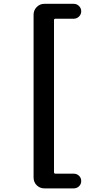

<svg xmlns="http://www.w3.org/2000/svg" viewBox="-20 -825 540 1019"><path d="M215.8 174.8Q191.4 174.8 174.8 158.2Q158.2 141.6 158.2 117.2V-747.1Q158.2 -770.5 174.8 -787.6Q191.4 -804.7 215.8 -804.7H371.1Q387.7 -804.7 399.4 -793Q411.1 -781.2 411.1 -765.1Q411.1 -749 399.4 -737.3Q387.7 -725.6 371.1 -725.6H274.4Q266.6 -725.6 266.6 -718.8V88.9Q266.6 96.7 274.4 96.7H371.1Q387.7 96.7 399.4 107.9Q411.1 119.1 411.1 135.7Q411.1 152.3 399.4 163.6Q387.7 174.8 371.1 174.8Z"/></svg>

Font: Gen Jyuu Gothic Monospace Bold
Style: Bold
Weight: 700
Designer: [Source Han Sans]
Ryoko NISHIZUKA  (kana & ideographs); Paul D. Hunt (Latin, Greek & Cyrillic); Wenlong ZHANG  (bopomofo
Version: Version 1.002.20150607